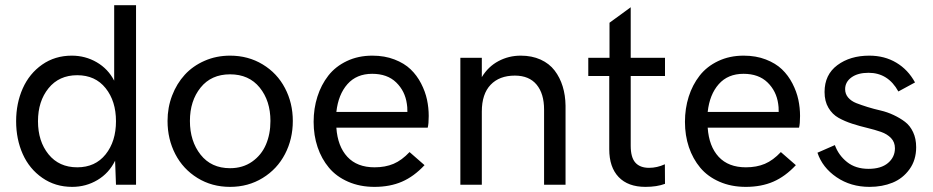

<svg xmlns="http://www.w3.org/2000/svg" viewBox="-20 -710 3585 738"><path d="M257.3 8.3Q192.4 8.3 142.6 -26.4Q92.8 -61 67.4 -117.9Q42 -174.8 42 -244.1Q42 -313 67.4 -370.1Q92.8 -427.2 142.1 -461.7Q191.4 -496.1 255.9 -496.1Q308.1 -496.1 351.8 -470.7Q395.5 -445.3 418.9 -399.9V-689.9H502.9V0H425.8L422.4 -92.3Q398.9 -44.4 354.7 -18.1Q310.5 8.3 257.3 8.3ZM276.9 -66.9Q346.2 -66.9 386 -116.7Q425.8 -166.5 425.8 -244.1Q425.8 -321.3 386 -371.1Q346.2 -420.9 276.9 -420.9Q207 -420.9 166.5 -370.8Q126 -320.8 126 -244.1Q126 -167 166.5 -116.9Q207 -66.9 276.9 -66.9Z M624 -245.1Q624 -296.9 641.6 -342.8Q659.2 -388.7 690.2 -422.6Q721.2 -456.5 766.4 -476.3Q811.5 -496.1 864.3 -496.1Q934.1 -496.1 989.7 -462.4Q1045.4 -428.7 1075.4 -371.3Q1105.5 -314 1105.5 -245.1Q1105.5 -175.3 1075.4 -117.7Q1045.4 -60.1 989.7 -25.9Q934.1 8.3 864.3 8.3Q794.4 8.3 739 -25.9Q683.6 -60.1 653.8 -117.7Q624 -175.3 624 -245.1ZM864.3 -63.5Q913.1 -63.5 949 -88.6Q984.9 -113.8 1002.2 -154.3Q1019.5 -194.8 1019.5 -245.1Q1019.5 -322.3 978.3 -373.3Q937 -424.3 864.3 -424.3Q792 -424.3 751 -373.3Q710 -322.3 710 -245.1Q710 -167.5 751 -115.5Q792 -63.5 864.3 -63.5Z M1419.4 8.3Q1363.3 8.3 1318.1 -11.5Q1272.9 -31.2 1244.4 -65.4Q1215.8 -99.6 1200.7 -144.5Q1185.5 -189.5 1185.5 -241.7Q1185.5 -293 1200 -338.4Q1214.4 -383.8 1241.9 -419.2Q1269.5 -454.6 1313.2 -475.3Q1356.9 -496.1 1411.1 -496.1Q1458.5 -496.1 1496.3 -481.4Q1534.2 -466.8 1558.3 -443.6Q1582.5 -420.4 1598.6 -389.2Q1614.7 -357.9 1621.3 -326.9Q1627.9 -295.9 1627.9 -264.2Q1627.9 -233.9 1624 -219.2H1272.9Q1277.8 -147.5 1315.2 -107.2Q1352.5 -66.9 1419.9 -66.9Q1460.9 -66.9 1492.7 -80.3Q1524.4 -93.8 1554.2 -125.5L1611.8 -75.2Q1571.3 -31.7 1525.1 -11.7Q1479 8.3 1419.4 8.3ZM1272.9 -279.8H1545.9Q1545.9 -300.8 1543.9 -310.5Q1537.1 -359.9 1502.9 -393.1Q1468.8 -426.3 1410.6 -426.3Q1350.6 -426.3 1315.4 -386.5Q1280.3 -346.7 1272.9 -279.8Z M1749.5 0V-487.8H1832V-413.6Q1856.4 -454.1 1896 -475.1Q1935.5 -496.1 1981.4 -496.1Q2024.4 -496.1 2057.9 -481Q2091.3 -465.8 2111.8 -439Q2132.3 -412.1 2142.8 -377.9Q2153.3 -343.8 2153.8 -303.7V0H2071.3V-288.6Q2071.3 -350.1 2042.5 -384.8Q2013.7 -419.4 1959 -419.4Q1899.4 -419.4 1865.7 -384Q1832 -348.6 1832 -281.2V0Z M2460.9 8.3Q2394 8.3 2357.9 -29.5Q2321.8 -67.4 2321.8 -136.2V-418H2241.2V-487.8H2322.8V-622.6L2404.3 -682.1V-487.8H2536.1V-418H2404.3V-149.9Q2404.3 -105 2422.1 -85Q2439.9 -64.9 2475.1 -64.9Q2505.4 -64.9 2535.6 -78.6L2536.1 -3.4Q2504.9 8.3 2460.9 8.3Z M2846.7 8.3Q2790.5 8.3 2745.4 -11.5Q2700.2 -31.2 2671.6 -65.4Q2643.1 -99.6 2627.9 -144.5Q2612.8 -189.5 2612.8 -241.7Q2612.8 -293 2627.2 -338.4Q2641.6 -383.8 2669.2 -419.2Q2696.8 -454.6 2740.5 -475.3Q2784.2 -496.1 2838.4 -496.1Q2885.7 -496.1 2923.6 -481.4Q2961.4 -466.8 2985.6 -443.6Q3009.8 -420.4 3025.9 -389.2Q3042 -357.9 3048.6 -326.9Q3055.2 -295.9 3055.2 -264.2Q3055.2 -233.9 3051.3 -219.2H2700.2Q2705.1 -147.5 2742.4 -107.2Q2779.8 -66.9 2847.2 -66.9Q2888.2 -66.9 2919.9 -80.3Q2951.7 -93.8 2981.4 -125.5L3039.1 -75.2Q2998.5 -31.7 2952.4 -11.7Q2906.2 8.3 2846.7 8.3ZM2700.2 -279.8H2973.1Q2973.1 -300.8 2971.2 -310.5Q2964.4 -359.9 2930.2 -393.1Q2896 -426.3 2837.9 -426.3Q2777.8 -426.3 2742.7 -386.5Q2707.5 -346.7 2700.2 -279.8Z M3322.3 8.3Q3250 8.3 3195.6 -28.8Q3141.1 -65.9 3122.1 -123L3189 -152.3Q3203.1 -113.3 3235.8 -87.2Q3268.6 -61 3318.4 -61Q3366.7 -61 3393.3 -83.5Q3419.9 -106 3419.9 -140.1Q3419.9 -163.6 3405 -179.2Q3390.1 -194.8 3366.2 -203.1Q3342.3 -211.4 3313.5 -218.3Q3284.7 -225.1 3255.9 -234.4Q3227.1 -243.7 3203.1 -257.1Q3179.2 -270.5 3164.3 -295.7Q3149.4 -320.8 3149.4 -356.4Q3149.4 -422.9 3198.5 -459.5Q3247.6 -496.1 3321.3 -496.1Q3379.9 -496.1 3425 -469.2Q3470.2 -442.4 3497.1 -393.1L3433.1 -358.4Q3393.6 -430.2 3318.4 -430.2Q3277.3 -430.2 3252.9 -412.6Q3228.5 -395 3228.5 -367.2Q3228.5 -348.6 3240.2 -335Q3252 -321.3 3271.2 -313.7Q3290.5 -306.2 3314.9 -298.6Q3339.4 -291 3365 -285.2Q3390.6 -279.3 3415 -267.8Q3439.5 -256.3 3458.7 -241.7Q3478 -227.1 3489.7 -202.1Q3501.5 -177.2 3501.5 -144Q3501.5 -94.7 3475.8 -59.3Q3450.2 -23.9 3410.6 -7.8Q3371.1 8.3 3322.3 8.3Z"/></svg>

Font: HK Grotesk Medium Legacy
Style: Regular
Weight: 500
Designer: Alfredo Marco Pradil
Foundry: Hanken Design Co.
Version: Version 2.022;PS 002.022;hotconv 1.0.88;makeotf.lib2.5.64775